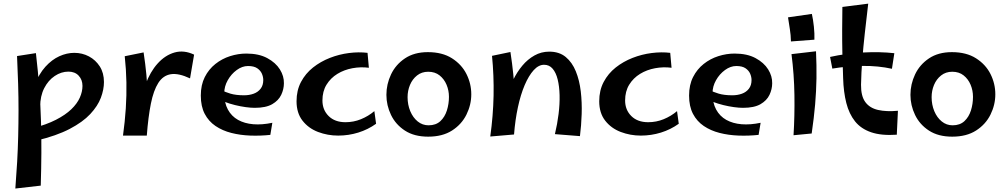

<svg xmlns="http://www.w3.org/2000/svg" viewBox="-20 -756 5654 1079"><path d="M66.2 303.5Q72.2 227.2 76.4 154.2Q80.5 81.2 82.2 9.4Q84 -62.5 84.1 -135.2Q84.2 -208 81.9 -284.1Q79.5 -360.2 75.8 -441L181.8 -457.5Q194.2 -351 201 -256.9Q207.8 -162.8 210.4 -74.5Q213 13.8 212.5 102.6Q212 191.5 209 287.2ZM185 34 164.2 -35.5Q241.2 -55.5 294.5 -82.9Q347.8 -110.2 380.8 -142Q413.8 -173.8 428.6 -207.5Q443.5 -241.2 443.5 -273.2Q443.5 -307.8 422.2 -330.6Q401 -353.5 364.5 -353.5Q324.2 -353.5 287.6 -329Q251 -304.5 228.4 -260.4Q205.8 -216.2 205.8 -156L144.5 -126Q150.2 -215 174.6 -278Q199 -341 235.2 -381Q271.5 -421 313.5 -440Q355.5 -459 397.5 -459Q442.2 -459 479.9 -439Q517.5 -419 540.9 -382.5Q564.2 -346 564.2 -295Q564.2 -253 546.8 -206.5Q529.2 -160 487.2 -115Q445.2 -70 371.6 -31.5Q298 7 185 34Z M805 6 769.2 -125.2Q772.5 -211.2 798.1 -281.9Q823.8 -352.5 866 -399.2Q908.2 -446 960.9 -461Q1013.5 -476 1070.8 -449L1048 -315.5Q983.5 -345.8 940 -338.9Q896.5 -332 869.6 -289.9Q842.8 -247.8 827.9 -173.5Q813 -99.2 805 6ZM805 6H671.2Q682 -72 686.9 -146Q691.8 -220 690.4 -293.1Q689 -366.2 681 -440L787 -461.5Q797.2 -395 802.6 -336.5Q808 -278 809.6 -223.5Q811.2 -169 809.8 -112.6Q808.2 -56.2 805 6Z M1499.2 2Q1442.8 8 1386.4 5.9Q1330 3.8 1279.9 -9Q1229.8 -21.8 1191.1 -48Q1152.5 -74.2 1130.5 -116.1Q1108.5 -158 1108.5 -219Q1108.5 -279 1130.9 -323Q1153.2 -367 1190.4 -396.5Q1227.5 -426 1273 -440.5Q1318.5 -455 1364.5 -455Q1434.5 -455 1481.9 -429.5Q1529.2 -404 1552.9 -366Q1576.5 -328 1575.5 -288Q1575.5 -255 1560.4 -223Q1545.2 -191 1509.8 -170.5Q1474.2 -150 1411.5 -150Q1389.5 -150 1360.4 -154Q1331.2 -158 1300.8 -165.5Q1270.2 -173 1243.1 -183.5Q1216 -194 1198.2 -207L1223.5 -251Q1243.2 -239 1274.8 -229.8Q1306.2 -220.5 1351.5 -220.5Q1381 -220.5 1405.4 -229.4Q1429.8 -238.2 1444.6 -257.4Q1459.5 -276.5 1459.5 -306.2Q1459.5 -323.8 1451.8 -341.8Q1444 -359.8 1425.6 -372.4Q1407.2 -385 1373.8 -385Q1341.2 -385 1310.4 -362.5Q1279.5 -340 1259.9 -305.2Q1240.2 -270.5 1240.2 -232Q1240.2 -178 1260.6 -140.4Q1281 -102.8 1317.8 -82.2Q1354.5 -61.8 1403.5 -57.8Q1452.5 -53.8 1510.5 -66Z M1880.5 6Q1821 6 1767.2 -14.5Q1713.5 -35 1680 -78Q1646.5 -121 1646.5 -187Q1646.5 -248 1671.6 -295.5Q1696.8 -343 1739.1 -376.6Q1781.5 -410.2 1833.8 -430.6Q1886 -451 1941.2 -458Q1996.5 -465 2045.5 -459L2053 -375.2Q2007 -381.2 1960.5 -372.6Q1914 -364 1876 -340.8Q1838 -317.5 1815 -280.1Q1792 -242.8 1792 -191.2Q1792 -138.5 1826.8 -103.9Q1861.5 -69.2 1921.8 -69.2Q1967.2 -69.2 2008.6 -86.1Q2050 -103 2083.8 -131.5L2093.5 -60.5Q2048.2 -28 1993.6 -11Q1939 6 1880.5 6Z M2386.2 12Q2307.9 12 2255.7 -22Q2203.5 -56 2177.5 -110Q2151.5 -164 2151.5 -223Q2151.5 -283 2177.6 -338Q2203.7 -393 2255.9 -428Q2308.1 -463 2384.3 -463Q2465.7 -463 2519.9 -428.5Q2574.2 -394 2601.4 -340Q2628.5 -286 2628.5 -226Q2628.5 -167 2601.4 -112Q2574.2 -57 2520.4 -22.5Q2466.6 12 2386.2 12ZM2388.5 -51.8Q2429.5 -51.8 2454.8 -75.2Q2480 -98.8 2491.5 -135.5Q2503 -172.2 2503 -211.8Q2503 -247.9 2489.5 -279.9Q2476 -312 2450.2 -332.4Q2424.5 -352.8 2386.4 -352.8Q2350 -352.8 2323.8 -332Q2297.5 -311.2 2284 -278.7Q2270.5 -246.2 2270.5 -210Q2270.5 -167.5 2285.6 -131.2Q2300.8 -95 2327.5 -73.4Q2354.2 -51.8 2388.5 -51.8Z M3239.2 9 3098.5 -2.2Q3112.2 -59.5 3119.1 -115.5Q3126 -171.5 3124.8 -221.2Q3123.5 -271 3114 -309.5Q3104.5 -348 3085.6 -370Q3066.8 -392 3037.5 -392Q3006.8 -392 2979.1 -361.6Q2951.5 -331.2 2928.6 -277.8Q2905.8 -224.2 2890.5 -153.1Q2875.2 -82 2868.8 -0.2L2814.5 -129Q2816.8 -169.8 2829.5 -215.9Q2842.2 -262 2863.8 -306.4Q2885.2 -350.8 2915.2 -386.8Q2945.2 -422.8 2983.4 -444.2Q3021.5 -465.8 3066.8 -465.8Q3123.2 -465.8 3159.5 -435.5Q3195.8 -405.2 3216.1 -354.9Q3236.5 -304.5 3243.8 -242.5Q3251 -180.5 3248.9 -115.1Q3246.8 -49.8 3239.2 9ZM2868.8 -0.2 2735.2 11.2Q2751.5 -105 2753.8 -218.4Q2756 -331.8 2745 -442.2L2848.5 -463.8Q2858.8 -397.2 2864.5 -339.2Q2870.2 -281.2 2872.2 -227.6Q2874.2 -174 2873.1 -118.2Q2872 -62.5 2868.8 -0.2Z M3581.5 6Q3522 6 3468.2 -14.5Q3414.5 -35 3381 -78Q3347.5 -121 3347.5 -187Q3347.5 -248 3372.6 -295.5Q3397.8 -343 3440.1 -376.6Q3482.5 -410.2 3534.8 -430.6Q3587 -451 3642.2 -458Q3697.5 -465 3746.5 -459L3754 -375.2Q3708 -381.2 3661.5 -372.6Q3615 -364 3577 -340.8Q3539 -317.5 3516 -280.1Q3493 -242.8 3493 -191.2Q3493 -138.5 3527.8 -103.9Q3562.5 -69.2 3622.8 -69.2Q3668.2 -69.2 3709.6 -86.1Q3751 -103 3784.8 -131.5L3794.5 -60.5Q3749.2 -28 3694.6 -11Q3640 6 3581.5 6Z M4243.2 2Q4186.8 8 4130.4 5.9Q4074 3.8 4023.9 -9Q3973.8 -21.8 3935.1 -48Q3896.5 -74.2 3874.5 -116.1Q3852.5 -158 3852.5 -219Q3852.5 -279 3874.9 -323Q3897.2 -367 3934.4 -396.5Q3971.5 -426 4017 -440.5Q4062.5 -455 4108.5 -455Q4178.5 -455 4225.9 -429.5Q4273.2 -404 4296.9 -366Q4320.5 -328 4319.5 -288Q4319.5 -255 4304.4 -223Q4289.2 -191 4253.8 -170.5Q4218.2 -150 4155.5 -150Q4133.5 -150 4104.4 -154Q4075.2 -158 4044.8 -165.5Q4014.2 -173 3987.1 -183.5Q3960 -194 3942.2 -207L3967.5 -251Q3987.2 -239 4018.8 -229.8Q4050.2 -220.5 4095.5 -220.5Q4125 -220.5 4149.4 -229.4Q4173.8 -238.2 4188.6 -257.4Q4203.5 -276.5 4203.5 -306.2Q4203.5 -323.8 4195.8 -341.8Q4188 -359.8 4169.6 -372.4Q4151.2 -385 4117.8 -385Q4085.2 -385 4054.4 -362.5Q4023.5 -340 4003.9 -305.2Q3984.2 -270.5 3984.2 -232Q3984.2 -178 4004.6 -140.4Q4025 -102.8 4061.8 -82.2Q4098.5 -61.8 4147.5 -57.8Q4196.5 -53.8 4254.5 -66Z M4425 -523Q4424.2 -560.2 4418.8 -592.4Q4413.2 -624.5 4408.5 -658.5L4542.5 -677.8Q4549.8 -645.2 4553.9 -606Q4558 -566.8 4556.8 -533ZM4541.5 -5.8 4439.5 4Q4446.2 -104.5 4444.5 -221.5Q4442.8 -338.5 4428 -451.8L4565.8 -467.8Q4569.5 -387.8 4568.4 -315.8Q4567.2 -243.8 4560.9 -169.4Q4554.5 -95 4541.5 -5.8Z M5019.8 1Q4933.2 7 4875.9 -12.6Q4818.5 -32.2 4785.1 -74Q4751.8 -115.8 4736.1 -177.2Q4720.5 -238.8 4718.2 -316.5Q4715.2 -392 4713.9 -459.2Q4712.5 -526.5 4712.8 -589.8Q4713 -653 4714 -717L4859.2 -735.5Q4848.8 -647.2 4840.1 -569.5Q4831.5 -491.8 4825.9 -420.6Q4820.2 -349.5 4818.8 -279.8Q4818.2 -216 4842.9 -182.4Q4867.5 -148.8 4914.5 -138.1Q4961.5 -127.5 5026.2 -133.5ZM4992.5 -369.5Q4915.2 -386.5 4828.2 -385.5Q4741.2 -384.5 4657.5 -370.5L4644.8 -436Q4734.5 -456 4830 -461Q4925.5 -466 5006 -457Z M5331.2 12Q5252.9 12 5200.7 -22Q5148.5 -56 5122.5 -110Q5096.5 -164 5096.5 -223Q5096.5 -283 5122.6 -338Q5148.7 -393 5200.9 -428Q5253.1 -463 5329.3 -463Q5410.7 -463 5464.9 -428.5Q5519.2 -394 5546.4 -340Q5573.5 -286 5573.5 -226Q5573.5 -167 5546.4 -112Q5519.2 -57 5465.4 -22.5Q5411.6 12 5331.2 12ZM5333.5 -51.8Q5374.5 -51.8 5399.8 -75.2Q5425 -98.8 5436.5 -135.5Q5448 -172.2 5448 -211.8Q5448 -247.9 5434.5 -279.9Q5421 -312 5395.2 -332.4Q5369.5 -352.8 5331.4 -352.8Q5295 -352.8 5268.8 -332Q5242.5 -311.2 5229 -278.7Q5215.5 -246.2 5215.5 -210Q5215.5 -167.5 5230.6 -131.2Q5245.8 -95 5272.5 -73.4Q5299.2 -51.8 5333.5 -51.8Z"/></svg>

Font: Marhey Light
Style: Regular
Weight: 300
Designer: Nur Syamsi & Bustanul Arifin
Foundry: Namelatype
Version: Version 1.000